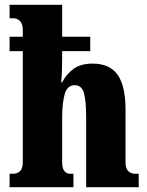

<svg xmlns="http://www.w3.org/2000/svg" viewBox="-20 -780 613 800"><path d="M20 0V-56H35Q52 -56 63.5 -67Q75 -78 75 -105V-567H20V-627H75V-655Q75 -680 63.5 -692Q52 -704 35 -704H20V-760H239V-627H356V-567H239V-534Q239 -509 238 -483.5Q237 -458 235 -437H239Q257 -472 287 -493.5Q317 -515 366 -515Q437 -515 470 -468.5Q503 -422 503 -323V-105Q503 -78 514.5 -67Q526 -56 543 -56H558V0H339V-290Q339 -358 330 -391.5Q321 -425 291 -425Q260 -425 249.5 -387.5Q239 -350 239 -290V-105Q239 -78 248.5 -67Q258 -56 271 -56H286V0Z"/></svg>

Font: Noto Serif ExtraCondensed Black
Style: Regular
Weight: 900
Width: 2
Designer: Monotype Design Team
Foundry: Monotype Imaging Inc.
Version: Version 2.015; ttfautohint (v1.8.4.7-5d5b)